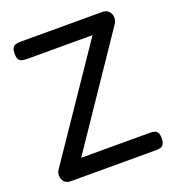

<svg xmlns="http://www.w3.org/2000/svg" viewBox="-128 -791 831 905"><g transform="rotate(-20 287.5 -338.5)"><path d="M74 11Q54 11 42 -0.5Q30 -12 30 -34Q30 -41 32 -48Q34 -55 37 -59L405 -601H79Q65 -601 53.5 -603.5Q42 -606 36 -615Q30 -624 30 -642Q30 -663 35.5 -672.5Q41 -682 51.5 -685Q62 -688 76 -688H486Q507 -688 518.5 -674.5Q530 -661 530 -645Q530 -634 527 -625.5Q524 -617 519 -611L157 -76H501Q515 -76 525 -73Q535 -70 540 -61Q545 -52 545 -34Q545 -14 539.5 -4.5Q534 5 524 8Q514 11 499 11Z"/></g></svg>

Font: Fredoka Light
Style: Regular
Weight: 400
Version: Version 2.001